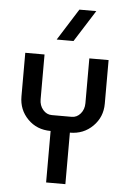

<svg xmlns="http://www.w3.org/2000/svg" viewBox="-59 -923 638 965"><g transform="rotate(5 260.0 -440.0)"><path d="M387.2 -879.9 286.1 -720.2H201.2L301.8 -879.9ZM470.2 -419.9Q470.2 -352.5 423.6 -306.2Q377 -259.8 308.1 -259.8V0H210.9V-259.8Q141.1 -259.8 95.5 -306.2Q49.8 -352.5 49.8 -419.9V-640.1H147V-414.1Q147 -382.8 165.3 -361.3Q183.6 -339.8 210 -339.8H310.1Q336.4 -339.8 354.7 -361.3Q373 -382.8 373 -414.1V-640.1H470.2Z"/></g></svg>

Font: Laconic
Style: Regular
Weight: 400
Designer: Robby Woodard
Version: Version 1.000